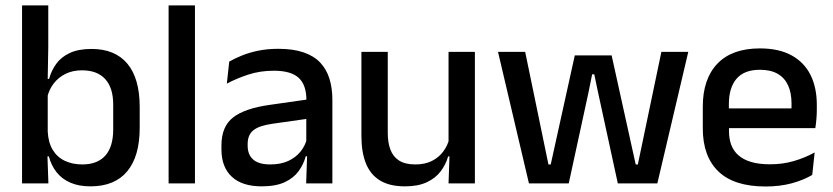

<svg xmlns="http://www.w3.org/2000/svg" viewBox="-20 -682 3096 714"><path d="M316.5 11Q273 11 241.5 -2.8Q210 -16.5 190.2 -41.8Q170.5 -67 161.5 -100.5H129L157.5 -193Q159.5 -152 176 -124.8Q192.5 -97.5 221 -84Q249.5 -70.5 286 -70.5Q342 -70.5 371.5 -103.2Q401 -136 401 -201V-292.5Q401 -355.5 371.2 -388Q341.5 -420.5 285 -420.5Q250.5 -420.5 224 -407.5Q197.5 -394.5 180.2 -372.2Q163 -350 156 -321.5L134.5 -388.5H162.5Q171 -419.5 189.2 -444.8Q207.5 -470 239.5 -485Q271.5 -500 320.5 -500Q408 -500 453.8 -445Q499.5 -390 499.5 -284.5V-207Q499.5 -100.5 453 -44.8Q406.5 11 316.5 11ZM62 0V-662H159.5V-506L157 -365.5L157.5 -348.5V-145.5L156 -114.5L160 0Z M607 0V-662H705V0Z M1118.5 0 1122.5 -116 1119 -131V-285L1119.5 -309.5Q1119.5 -366 1090.8 -392.5Q1062 -419 998.5 -419Q947 -419 903 -404.5Q859 -390 823.5 -371L832.5 -453Q852.5 -464.5 879.5 -475.5Q906.5 -486.5 940.5 -493.5Q974.5 -500.5 1015 -500.5Q1070.5 -500.5 1109 -487.2Q1147.5 -474 1171 -449Q1194.5 -424 1205.2 -389Q1216 -354 1216 -311V0ZM953 11Q880.5 11 842 -24.8Q803.5 -60.5 803.5 -126.5V-141.5Q803.5 -211.5 846.8 -245.2Q890 -279 983 -292L1130 -313L1135.5 -242L994.5 -222Q944 -215 922.5 -197.8Q901 -180.5 901 -147V-140Q901 -106.5 921.8 -88.5Q942.5 -70.5 985 -70.5Q1024 -70.5 1052 -83.5Q1080 -96.5 1097.5 -118.2Q1115 -140 1121.5 -166.5L1135 -101H1117Q1109 -71 1090.5 -45.5Q1072 -20 1038.8 -4.5Q1005.5 11 953 11Z M1422 -489V-187Q1422 -152 1431.8 -125.8Q1441.5 -99.5 1464 -85Q1486.5 -70.5 1524.5 -70.5Q1560.5 -70.5 1586.2 -83.5Q1612 -96.5 1628.5 -118.8Q1645 -141 1651.5 -168.5L1667.5 -100.5H1646.5Q1638 -70 1618.5 -44.5Q1599 -19 1566.5 -4Q1534 11 1486 11Q1429 11 1393.2 -10.8Q1357.5 -32.5 1340.8 -74.2Q1324 -116 1324 -176V-489ZM1746 -489V0H1648L1652 -114.5L1648 -120.5V-489Z M1947 0 1832 -489H1933L2019.5 -70.5H2028L2117.5 -476H2254.5L2344 -70.5H2352L2439.5 -489H2539.5L2424.5 0H2277.5L2204 -338.5L2190 -405.5H2182L2168.5 -338.5L2095 0Z M2827 11.5Q2710 11.5 2651.8 -44.2Q2593.5 -100 2593.5 -205V-285Q2593.5 -388.5 2647.8 -445.2Q2702 -502 2806 -502Q2876.5 -502 2923.5 -476.2Q2970.5 -450.5 2994 -403.5Q3017.5 -356.5 3017.5 -292V-273.5Q3017.5 -256.5 3016 -239Q3014.5 -221.5 3012 -205.5H2922Q2923 -231.5 2923.2 -254.5Q2923.5 -277.5 2923.5 -296.5Q2923.5 -337 2910.5 -365Q2897.5 -393 2871.5 -407.8Q2845.5 -422.5 2806 -422.5Q2747.5 -422.5 2719 -389.2Q2690.5 -356 2690.5 -294.5V-248.5L2691 -237V-193.5Q2691 -166 2699.2 -143.5Q2707.5 -121 2725.8 -104.8Q2744 -88.5 2773 -79.8Q2802 -71 2843.5 -71Q2890.5 -71 2931.8 -83Q2973 -95 3009.5 -115L3000.5 -31.5Q2967.5 -12 2923.8 -0.2Q2880 11.5 2827 11.5ZM2645.5 -205.5V-279H2992V-205.5Z"/></svg>

Font: Anek Tamil Medium
Style: Regular
Weight: 500
Designer: Aadarsh Rajan (Tamil), Yesha Goshar (Latin)
Foundry: Ek Type
Version: Version 1.003